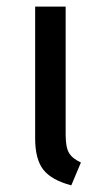

<svg xmlns="http://www.w3.org/2000/svg" viewBox="-20 -547 319 579"><path d="M178 -141Q178 -103 188 -86Q198 -69 224 -57L195 12Q135 -4 110.5 -35.5Q86 -67 86 -130V-527H178Z"/></svg>

Font: Fira Sans
Style: Regular
Weight: 400
Designer: bBox Type GmbH & Carrois Corporate GbR & Edenspiekermann AG
Foundry: bBox Type GmbH & Carrois Corporate GbR & Edenspiekermann AG
Version: Version 4.301